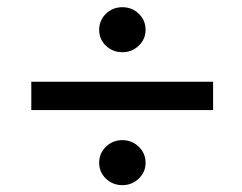

<svg xmlns="http://www.w3.org/2000/svg" viewBox="-20 -606 688 546"><path d="M328 -457.5Q300.5 -457.5 281.2 -476Q262 -494.5 262 -521Q262 -548 281.2 -566.8Q300.5 -585.5 328 -585.5Q355.5 -585.5 374.8 -566.8Q394 -548 394 -521Q394 -495 374.8 -476.2Q355.5 -457.5 328 -457.5ZM69 -293V-373.5H586V-293ZM328 -79.5Q300.5 -79.5 281.2 -98Q262 -116.5 262 -143Q262 -170 281.2 -188.8Q300.5 -207.5 328 -207.5Q355 -207.5 374.5 -188.8Q394 -170 394 -143Q394 -116.5 374.5 -98Q355 -79.5 328 -79.5Z"/></svg>

Font: Geologica
Style: Regular
Weight: 400
Designer: Sindre Bremnes, Frode Helland
Foundry: Monokrom Skriftforlag AS
Version: Version 1.010; ttfautohint (v1.8.4.7-5d5b);gftools[0.9.28]